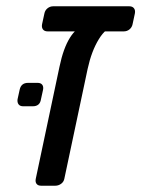

<svg xmlns="http://www.w3.org/2000/svg" viewBox="-20 -591 450 611"><path d="M110.8 0Q100.8 0 96.3 -6Q91.8 -12 93.8 -22L169.3 -378.6Q181.6 -437.7 202.6 -471Q223.6 -504.3 244.4 -504.3H342.8Q317.8 -504.3 294.5 -466.3Q271.2 -428.4 258.9 -371.9L184.7 -22Q182.7 -12 174.3 -6Q165.9 0 155.9 0ZM131.7 -491.1Q121.5 -491.1 116.7 -497.4Q111.9 -503.8 113.9 -514L121.3 -548.1Q123.3 -558.3 131.2 -564.6Q139.2 -571 149.4 -571H391.4Q401.6 -571 406.4 -564.6Q411.2 -558.3 409.2 -548.1L401.9 -514Q399.9 -504 392.1 -497.5Q384.3 -491.1 373.7 -491.1ZM53.8 -252.8Q43.8 -252.8 39.2 -258.8Q34.6 -264.8 35.8 -274.8L42.5 -305.3Q47.1 -327.3 69.3 -327.3H99.8Q109.8 -327.3 114.4 -321.3Q119 -315.3 117 -305.3L110.3 -274.8Q106.9 -252.8 84.3 -252.8Z"/></svg>

Font: Rubik Light
Style: Italic
Weight: 300
Italic angle: -12°
Designer: Hubert and Fischer
Foundry: Hubert and Fischer
Version: Version 2.300;gftools[0.9.30]